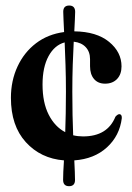

<svg xmlns="http://www.w3.org/2000/svg" viewBox="-20 -558 466 677"><path d="M235 -235Q235 -191.5 235.8 -153Q236.5 -114.5 238 -81Q254.5 -77 273 -77Q359 -77 387 -146.5Q395 -155.5 401 -155.5Q410 -155 409.5 -141.5Q402 -79.5 357.2 -38.5Q312.5 2.5 242 7.5Q243 30.5 243.8 48Q244.5 65.5 244.5 76.5Q244.5 98.5 223.5 98.5Q202.5 98.5 202.5 76Q202.5 65 203.2 47.8Q204 30.5 205.5 7.5Q123.5 1 71 -56.8Q18.5 -114.5 18.5 -213Q18.5 -273.5 41.8 -323.5Q65 -373.5 107 -405.5Q149 -437.5 206 -445Q205 -469.5 204 -487.5Q203 -505.5 203 -516.5Q203 -538.5 224 -538.5Q245 -538.5 245 -516Q245 -505.5 244 -488.2Q243 -471 242 -447.5Q320.5 -446.5 364.5 -410.5Q408.5 -374.5 408.5 -324Q408.5 -296 392.8 -279.5Q377 -263 350.5 -263Q325.5 -263 311.5 -279.5Q297.5 -296 297.5 -324.5V-349.5Q297.5 -375.5 282.2 -391.8Q267 -408 240 -411Q238 -375 236.5 -330.5Q235 -286 235 -235ZM130 -260Q130 -196 151.8 -153.5Q173.5 -111 210 -92Q211 -123.5 211.8 -159.2Q212.5 -195 212.5 -235Q212.5 -285 211 -328.8Q209.5 -372.5 208 -408.5Q172.5 -399 151.2 -360Q130 -321 130 -260Z"/></svg>

Font: Fraunces 144pt Soft SemiBold
Style: Regular
Weight: 600
Version: Version 1.000;[b76b70a41]